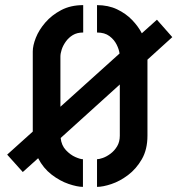

<svg xmlns="http://www.w3.org/2000/svg" viewBox="-20 -725 706 750"><path d="M304 5Q282 5 248 -6.5Q214 -18 181.5 -43Q149 -68 129 -107L69 -53L8 -121L108 -211V-524Q108 -547 120 -577.5Q132 -608 157 -637Q182 -666 219 -685.5Q256 -705 305 -705V-598Q281 -598 264.5 -588Q248 -578 237 -562.5Q226 -547 221 -531.5Q216 -516 216 -504V-308L447 -516Q445 -532 435.5 -551Q426 -570 407.5 -584Q389 -598 359 -598V-705Q403 -705 437.5 -688.5Q472 -672 496 -647Q520 -622 534 -595L593 -648L653 -580L556 -492V-195Q556 -141 534 -103Q512 -65 480 -41Q448 -17 415 -6Q382 5 359 5V-103Q367 -103 381.5 -108Q396 -113 411.5 -124.5Q427 -136 437.5 -153.5Q448 -171 448 -195V-395L217 -186Q220 -157 237.5 -138.5Q255 -120 274.5 -111.5Q294 -103 304 -103Z"/></svg>

Font: Stick No Bills SemiBold
Style: Regular
Weight: 600
Designer: Kosala Senevirathne, Siva Puranthara, Lasantha Premarathna, Tharique Azeez
Foundry: mooniak
Version: Version 2.000